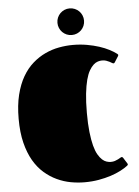

<svg xmlns="http://www.w3.org/2000/svg" viewBox="-61 -969 749 1035"><g transform="rotate(-5 313.0 -451.5)"><path d="M398.9 -352.5Q398.9 -292.5 403.8 -248.8Q408.7 -205.1 416.7 -174.6Q424.8 -144 435.8 -125.2Q446.8 -106.4 458.5 -95.9Q470.2 -85.4 482.2 -81.8Q494.1 -78.1 504.9 -78.1Q517.1 -78.1 526.9 -81.3Q536.6 -84.5 544.4 -88.6Q552.2 -92.8 557.4 -95.9Q562.5 -99.1 565.4 -99.1Q569.3 -99.1 572.3 -94.7L593.3 -61.5Q594.7 -58.6 594.7 -56.6Q594.7 -54.2 592.8 -52.5Q590.8 -50.8 589.4 -49.3Q574.2 -37.6 550.8 -25.4Q527.3 -13.2 497.3 -3.4Q467.3 6.3 431.2 12.7Q395 19 355 19Q318.4 19 280 12Q241.7 4.9 205.6 -12Q169.4 -28.8 137.5 -56.6Q105.5 -84.5 81.5 -125.7Q57.6 -167 43.7 -222.9Q29.8 -278.8 29.8 -352.5Q29.8 -426.3 43.7 -482.2Q57.6 -538.1 81.5 -579.3Q105.5 -620.6 137.5 -648.4Q169.4 -676.3 205.6 -693.1Q241.7 -710 280 -717Q318.4 -724.1 355 -724.1Q395 -724.1 431.2 -717.8Q467.3 -711.4 497.3 -701.7Q527.3 -691.9 550.8 -679.7Q574.2 -667.5 589.4 -655.8Q590.8 -654.3 592.8 -652.6Q594.7 -650.9 594.7 -648.4Q594.7 -646.5 593.3 -643.6L572.3 -610.4Q569.3 -606 565.4 -606Q562.5 -606 557.4 -609.1Q552.2 -612.3 544.4 -616.5Q536.6 -620.6 526.9 -623.8Q517.1 -627 504.9 -627Q494.1 -627 482.2 -623.3Q470.2 -619.6 458.5 -609.1Q446.8 -598.6 435.8 -579.8Q424.8 -561 416.7 -530.5Q408.7 -500 403.8 -456.3Q398.9 -412.6 398.9 -352.5ZM283.2 -849.6Q283.2 -864.7 288.8 -877.9Q294.4 -891.1 304.2 -900.9Q314 -910.6 327.1 -916.3Q340.3 -921.9 355 -921.9Q370.1 -921.9 383.3 -916.3Q396.5 -910.6 406.2 -900.9Q416 -891.1 421.6 -877.9Q427.2 -864.7 427.2 -849.6Q427.2 -835 421.6 -821.8Q416 -808.6 406.2 -798.8Q396.5 -789.1 383.3 -783.4Q370.1 -777.8 355 -777.8Q340.3 -777.8 327.1 -783.4Q314 -789.1 304.2 -798.8Q294.4 -808.6 288.8 -821.8Q283.2 -835 283.2 -849.6Z"/></g></svg>

Font: Fascinate Cyrillic
Style: Regular
Weight: 900
Designer: Denis Ignatov
Foundry: Astigmatic (AOETI)
Version: Version 1.00 November 30, 2018, initial release